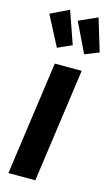

<svg xmlns="http://www.w3.org/2000/svg" viewBox="-151 -1077 662 1131"><g transform="rotate(15 180.5 -511.5)"><path d="M122.6 -693.6H286.8L189.8 0H25.6ZM15.3 -969.3 127.8 -1023.3 196.7 -825.6 110.3 -786.9ZM188 -972.5 301.3 -1023.3 361.1 -825.3 275.4 -791.2Z"/></g></svg>

Font: Fira Sans Variable
Style: Italic
Weight: 397
Italic angle: -8°
Designer: Carrois Corporate & Edenspiekermann AG
Foundry: Carrois Corporate GbR & Edenspiekermann AG
Version: Version 4.202